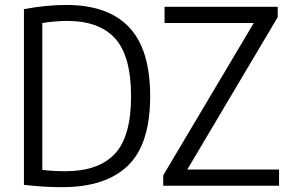

<svg xmlns="http://www.w3.org/2000/svg" viewBox="-20 -768 1202 794"><path d="M236.5 6Q199.5 6 161.8 3.8Q124 1.5 79 -3.5V-730Q119.5 -738 165 -742.8Q210.5 -747.5 254 -747.5Q426.5 -747.5 513.8 -655.5Q601 -563.5 601 -370Q601 -172 509 -83Q417 6 236.5 6ZM251.5 -60Q386.5 -60 454.2 -131.2Q522 -202.5 522 -370Q522 -535.5 456.5 -608.5Q391 -681.5 257.5 -681.5Q233.5 -681.5 207.2 -679.2Q181 -677 155 -673V-65.5Q179.5 -62.5 202.5 -61.2Q225.5 -60 251.5 -60ZM655 0V-43L1029.5 -673H660.5V-740H1128.5V-697L754.5 -67H1134V0Z"/></svg>

Font: Encode Sans Semi Condensed
Style: Regular
Weight: 400
Width: 4
Designer: Multiple Designers
Foundry: Impallari Type
Version: Version 3.000; ttfautohint (v1.8.3) -l 8 -r 50 -G 200 -x 14 